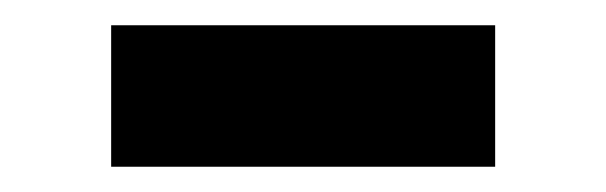

<svg xmlns="http://www.w3.org/2000/svg" viewBox="-20 -357 480 152"><path d="M68 -225H372V-337H68Z"/></svg>

Font: TitilliumText22L
Style: 800 wt
Weight: 800
Designer: Campivisivi
Foundry: Campivisivi
Version: 1.000